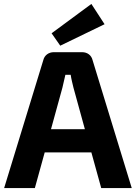

<svg xmlns="http://www.w3.org/2000/svg" viewBox="-20 -955 690 975"><path d="M286 -723 511 -832 444 -935 242 -786ZM444 -181 494 0H649L450 -650C444 -675 423 -690 397 -690H253C228 -690 206 -675 200 -650L1 0H157L207 -181ZM411 -299H239L297 -510C302 -531 307 -554 312 -575H339C342 -554 348 -531 353 -510Z"/></svg>

Font: SnT
Style: Bold
Weight: 700
Designer: Natanael Gama
Version: Version 1.001;PS 001.001;hotconv 1.0.70;makeotf.lib2.5.58329